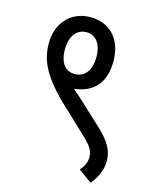

<svg xmlns="http://www.w3.org/2000/svg" viewBox="-109 -703 670 852"><g transform="rotate(15 226.5 -277.0)"><path d="M51 -474C51 -401 75 -338 173 -240L314 -107C345 -76 356 -58 356 -30C356 -3 345 14 329 33L390 78C419 42 435 7 435 -34C435 -81 413 -119 365 -165L264 -259C246 -276 227 -293 211 -306C303 -316 349 -374 349 -468C349 -567 293 -632 201 -632C105 -632 51 -559 51 -474ZM127 -465C127 -528 157 -563 201 -563C243 -563 271 -528 271 -468C271 -405 242 -370 197 -370C155 -370 127 -402 127 -465Z"/></g></svg>

Font: Noto Sans Condensed
Style: Italic
Weight: 400
Width: 3
Italic angle: -12°
Designer: Monotype Design Team
Foundry: Monotype Imaging Inc.
Version: Version 2.013